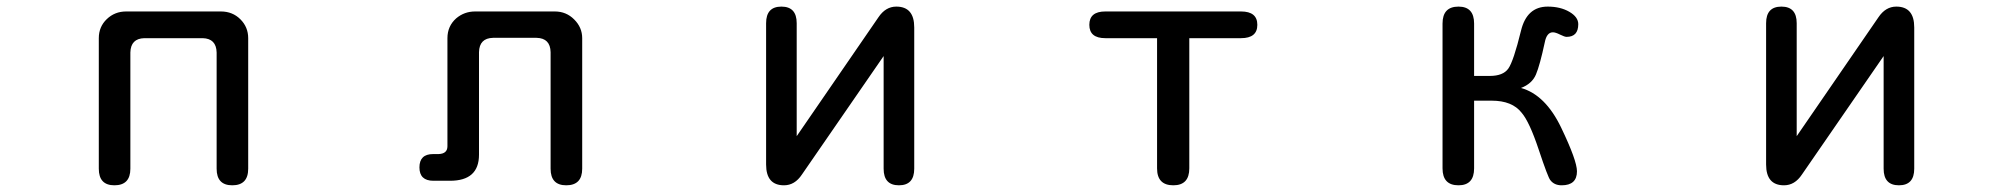

<svg xmlns="http://www.w3.org/2000/svg" viewBox="-20 -553 6040 576"><path d="M629.9 -395.5Q628.9 -437.5 587.9 -438.5H413.1Q372.1 -437.5 371.1 -395.5V-46.9Q371.1 2.9 323.2 2.9Q276.4 2.9 276.4 -46.9V-438.5Q276.4 -472.7 300.3 -495.6Q324.2 -518.6 358.4 -518.6H642.6Q677.7 -518.6 701.2 -495.1Q724.6 -471.7 724.6 -438.5V-46.9Q724.6 2.9 676.8 2.9Q629.9 2.9 629.9 -46.9Z M1631.8 -396.5Q1630.9 -438.5 1589.8 -439.5H1459Q1418 -438.5 1417 -396.5V-88.9Q1417 -10.7 1330.1 -10.7H1280.3Q1238.3 -10.7 1238.3 -50.8Q1238.3 -90.8 1279.3 -90.8H1295.9Q1322.3 -91.8 1322.3 -114.3V-438.5Q1322.3 -474.6 1348.6 -498Q1373 -518.6 1405.3 -518.6H1644.5Q1678.7 -518.6 1702.6 -494.6Q1726.6 -470.7 1726.6 -438.5V-46.9Q1726.6 2.9 1678.7 2.9Q1631.8 2.9 1631.8 -46.9Z M2630.9 -384.8 2385.7 -29.3Q2364.3 2.9 2332 2.9Q2278.3 2.9 2278.3 -59.6V-483.4Q2278.3 -533.2 2324.2 -533.2Q2370.1 -533.2 2370.1 -483.4V-144.5L2615.2 -501Q2636.7 -533.2 2668.9 -533.2Q2722.7 -533.2 2722.7 -470.7V-46.9Q2722.7 2.9 2676.8 2.9Q2630.9 2.9 2630.9 -46.9Z M3547.9 -438.5V-47.9Q3547.9 2.9 3500 2.9Q3451.2 2.9 3451.2 -47.9V-438.5H3295.9Q3248 -438.5 3248 -478.5Q3248 -518.6 3295.9 -518.6H3703.1Q3752 -518.6 3752 -478.5Q3752 -438.5 3703.1 -438.5Z M4402.3 -325.2H4449.2Q4489.3 -325.2 4504.9 -347.2Q4520.5 -369.1 4543 -460.9Q4560.5 -533.2 4623 -533.2Q4661.1 -533.2 4688 -517.6Q4714.8 -502 4714.8 -480.5Q4714.8 -442.4 4679.7 -442.4Q4673.8 -442.4 4660.2 -449.2Q4646.5 -456.1 4638.7 -456.1Q4620.1 -456.1 4614.3 -425.8Q4599.6 -357.4 4587.9 -329.6Q4576.2 -301.8 4543 -289.1Q4616.2 -268.6 4663.6 -169.9Q4710.9 -71.3 4710.9 -39.1Q4710.9 2.9 4665 2.9Q4642.6 2.9 4630.9 -12.7Q4624 -20.5 4596.2 -104Q4568.4 -187.5 4544.9 -214.8Q4516.6 -251 4455.1 -251H4402.3V-47.9Q4402.3 2.9 4355.5 2.9Q4307.6 2.9 4307.6 -47.9V-482.4Q4307.6 -533.2 4355.5 -533.2Q4402.3 -533.2 4402.3 -482.4Z M5630.9 -384.8 5385.7 -29.3Q5364.3 2.9 5332 2.9Q5278.3 2.9 5278.3 -59.6V-483.4Q5278.3 -533.2 5324.2 -533.2Q5370.1 -533.2 5370.1 -483.4V-144.5L5615.2 -501Q5636.7 -533.2 5668.9 -533.2Q5722.7 -533.2 5722.7 -470.7V-46.9Q5722.7 2.9 5676.8 2.9Q5630.9 2.9 5630.9 -46.9Z"/></svg>

Font: MotoyaLMaru
Style: W3 mono
Weight: 400
Version: Version 1.01